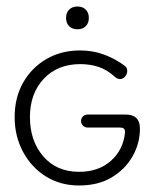

<svg xmlns="http://www.w3.org/2000/svg" viewBox="-20 -560 475 590"><path d="M223 10Q166 10 121.5 -17.5Q77 -45 51 -93Q25 -141 25 -200Q25 -260 51 -306Q77 -352 122.5 -378.5Q168 -405 226 -405Q266 -405 300.5 -392Q335 -379 363 -358Q371 -353 371 -342Q371 -333 364.5 -325Q358 -317 348 -317Q342 -317 334 -323Q309 -346 282.5 -354.5Q256 -363 227 -363Q157 -363 114.5 -318Q72 -273 72 -200Q72 -127 113 -79.5Q154 -32 223 -32Q283 -32 321 -66Q359 -100 364 -152Q366 -168 349 -168H250Q240 -168 234.5 -174.5Q229 -181 229 -188Q229 -196 234.5 -202Q240 -208 250 -208H366Q410 -208 410 -165Q410 -119 387 -79Q364 -39 322.5 -14.5Q281 10 223 10ZM218 -470Q202 -470 192.5 -479.5Q183 -489 183 -505Q183 -521 192.5 -530.5Q202 -540 218 -540Q234 -540 243.5 -530.5Q253 -521 253 -505Q253 -489 243.5 -479.5Q234 -470 218 -470Z"/></svg>

Font: Dongle Light
Style: Regular
Weight: 300
Designer: Yanghee Ryu
Foundry: Yanghee Ryu
Version: Version 2.000